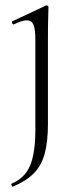

<svg xmlns="http://www.w3.org/2000/svg" viewBox="-20 -415 295 717"><path d="M161 -388Q161 -381 160 -349.5Q159 -318 159 -271V48Q159 114 147 158.5Q135 203 106.5 232Q78 261 28 282Q26 283 23.5 277.5Q21 272 23 271Q73 250 92.5 203Q112 156 112 71V-270Q112 -306 105 -322.5Q98 -339 80 -339Q71 -339 59.5 -335.5Q48 -332 32 -324Q28 -323 25.5 -328.5Q23 -334 27 -336L151 -394Q153 -395 154 -395Q157 -395 159 -393Q161 -391 161 -388Z"/></svg>

Font: Cormorant Garamond Light Light
Style: Regular
Weight: 300
Version: Version 4.001